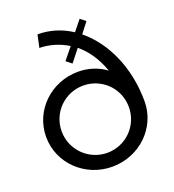

<svg xmlns="http://www.w3.org/2000/svg" viewBox="-139 -871 895 988"><g transform="rotate(-20 308.0 -376.5)"><path d="M394 -683 438 -740 409 -763 363 -706C308 -742 246 -762 178 -762L163 -693C216 -692 270 -677 318 -647L266 -583L296 -559L349 -626C395 -588 434 -533 459 -461C418 -492 365 -510 308 -510C159 -510 39 -395 39 -250C39 -106 159 10 308 10C458 10 578 -106 578 -250C578 -435 505 -593 394 -683ZM308 -66C207 -66 124 -148 124 -250C124 -353 207 -434 308 -434C410 -434 492 -353 492 -250C492 -148 410 -66 308 -66Z"/></g></svg>

Font: Oakes
Style: Regular
Weight: 400
Designer: Samuel Oakes
Foundry: Samuel Oakes
Version: Version 1.003;PS 001.003;hotconv 1.0.88;makeotf.lib2.5.64775